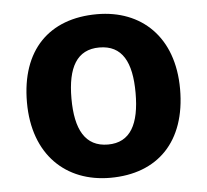

<svg xmlns="http://www.w3.org/2000/svg" viewBox="-45 -604 715 662"><g transform="rotate(-5 312.5 -273.0)"><path d="M577 -274C577 -455 467 -556 314 -556C148 -556 47 -455 47 -274C47 -92 158 10 311 10C475 10 577 -92 577 -274ZM201 -274C201 -381 234 -441 312 -441C391 -441 423 -381 423 -274C423 -167 391 -105 313 -105C234 -105 201 -167 201 -274Z"/></g></svg>

Font: Noto Sans Canadian Aboriginal
Style: Bold
Weight: 700
Designer: Monotype Design Team, Typotheque's Kevin King
Foundry: Monotype Imaging Inc.
Version: Version 2.004